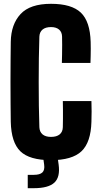

<svg xmlns="http://www.w3.org/2000/svg" viewBox="-20 -830 530 1007"><path d="M247.5 10Q134.5 10 86.8 -36.5Q39 -83 36.5 -191Q36 -232.5 35.5 -287Q35 -341.5 35 -400.2Q35 -459 35.5 -513.8Q36 -568.5 36.5 -611Q38 -702.5 87.8 -756.2Q137.5 -810 247.5 -810Q355.5 -810 404 -763.8Q452.5 -717.5 455.5 -610Q456 -593.5 456 -574.2Q456 -555 455.5 -535.8Q455 -516.5 454.5 -500H304.5Q305 -518.5 305.5 -543.8Q306 -569 306 -594.2Q306 -619.5 305.5 -638Q305 -662 289.8 -675Q274.5 -688 247.5 -688Q219 -688 203.2 -675Q187.5 -662 186.5 -638Q184.5 -585.5 183.8 -524.5Q183 -463.5 183 -400Q183 -336.5 183.8 -275.8Q184.5 -215 186.5 -163Q187.5 -138.5 203.2 -125.2Q219 -112 247.5 -112Q277 -112 293 -125.2Q309 -138.5 309.5 -163Q310 -181 310.2 -206.2Q310.5 -231.5 310.2 -256.8Q310 -282 309.5 -300H459.5Q460.5 -276 460.5 -245.5Q460.5 -215 459.5 -191Q456.5 -83 407.2 -36.5Q358 10 247.5 10ZM125.5 157V87H157.5Q189 87 202.2 74.5Q215.5 62 211.5 33L205.5 -10H281.5L287.5 33Q296.5 99 265 128Q233.5 157 157.5 157Z"/></svg>

Font: Big Shoulders Display Thin Black
Style: Regular
Weight: 900
Version: Version 2.002